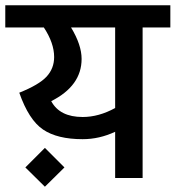

<svg xmlns="http://www.w3.org/2000/svg" viewBox="-30 -674 665 727"><path d="M-10 -654H615V-570H510V0H406V-175Q346 -147 283 -147Q187 -147 133 -183.5Q79 -220 43 -323Q118 -353 146.5 -384Q175 -415 175 -458Q175 -511 136 -570H-10ZM283 -231Q344 -231 406 -265V-570H239Q279 -504 279 -451Q279 -349 164 -291Q196 -231 283 -231ZM66 -40 140 -114 214 -40 140 33Z"/></svg>

Font: Biryani DemiBold
Style: Regular
Weight: 600
Designer: Dan Reynolds and Mathieu Réguer
Foundry: Dan Reynolds and Mathieu Réguer
Version: Version 1.003;PS 001.003;hotconv 1.0.70;makeotf.lib2.5.58329